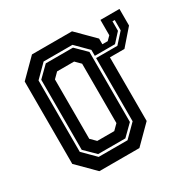

<svg xmlns="http://www.w3.org/2000/svg" viewBox="-157 -848 987 997"><g transform="rotate(-30 336.0 -350.0)"><path d="M229.5 -141.5H331.5L362 -172V-528L331.5 -558.5H229.5L199 -528V-172ZM194.5 -66H367.5L439.5 -138V-566L367.5 -638H194.5L122.5 -566V-138ZM199.5 -80 136.5 -142V-562L199.5 -624H362.5L425.5 -562V-142L362.5 -80ZM608.5 -640V-583L560.5 -530.5H439.5V-517H567L622 -578V-640ZM558 -677.5H672V-578L590.5 -484.5H503.5V-103L400.5 0H160.5L57.5 -103V-597L160.5 -700H400.5L503.5 -597V-563H535.5L558 -585.5Z"/></g></svg>

Font: Tourney Thin
Style: Regular
Weight: 100
Designer: Tyler Finck
Foundry: Etcetera Type Co
Version: Version 1.015